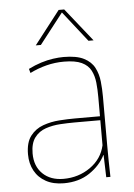

<svg xmlns="http://www.w3.org/2000/svg" viewBox="-53 -774 574 824"><g transform="rotate(-5 234.0 -361.5)"><path d="M189 10Q144 10 112 -7.5Q80 -25 63 -56Q46 -87 46 -127Q46 -178 67.5 -206Q89 -234 122.5 -246Q156 -258 192.5 -260.5Q229 -263 259 -263H368V-345Q368 -378 365 -407.5Q362 -437 350 -460.5Q338 -484 310.5 -497Q283 -510 234 -510Q195 -510 158 -500.5Q121 -491 87 -474L82 -492Q110 -506 137 -514.5Q164 -523 189 -526.5Q214 -530 234 -530Q290 -530 321.5 -514Q353 -498 367 -471Q381 -444 384.5 -411.5Q388 -379 388 -346V-134Q388 -106 388.5 -69Q389 -32 390 0H372L369 -96H368Q346 -52 300 -21Q254 10 189 10ZM189 -9Q254 -9 304.5 -44.5Q355 -80 368 -138V-246H256Q228 -246 195 -244Q162 -242 132.5 -232Q103 -222 84.5 -197.5Q66 -173 66 -129Q66 -74 99.5 -41.5Q133 -9 189 -9ZM120 -590 231 -733H255L369 -590H347L244 -721L142 -590Z"/></g></svg>

Font: Murecho Thin
Style: Regular
Weight: 100
Designer: Neil Summerour
Foundry: Positype
Version: Version 1.010